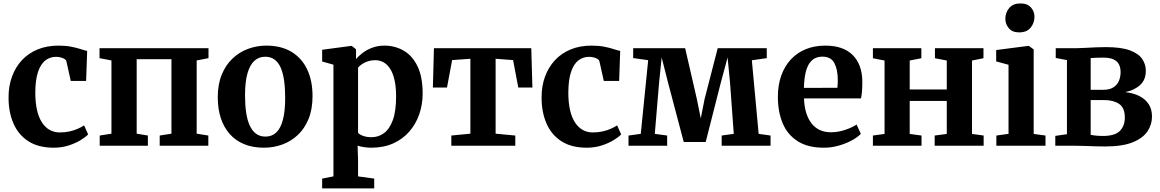

<svg xmlns="http://www.w3.org/2000/svg" viewBox="-20 -826 6576 1088"><path d="M285 11Q197 11 140.2 -26Q83.5 -63 56 -127Q28.5 -191 28.5 -272Q28 -337 47.8 -391.2Q67.5 -445.5 104.2 -485Q141 -524.5 193.5 -546Q246 -567.5 311.5 -567.5Q353.5 -567.5 384.2 -561.2Q415 -555 437 -547.8Q459 -540.5 474 -537.5L468 -367.5H381L356.5 -477.5Q354.5 -486.5 345 -492.2Q335.5 -498 322.5 -501Q309.5 -504 298 -504Q263 -504 236.8 -483.5Q210.5 -463 195.5 -418.8Q180.5 -374.5 180 -301.5Q180 -245 189.8 -202.5Q199.5 -160 218 -131.8Q236.5 -103.5 262 -89.5Q287.5 -75.5 318.5 -75.5Q348.5 -75.5 374 -81.2Q399.5 -87 420.5 -96.2Q441.5 -105.5 456.5 -115.5L479.5 -64.5Q465.5 -49.5 437 -32Q408.5 -14.5 369.5 -1.8Q330.5 11 285 11Z M545 0V-58L611.5 -68.5V-483.5L544 -496.5V-553H1161.5V-496.5L1094.5 -483.5V-68.5L1160.5 -58V0H885V-58L951.5 -68.5V-490.5H754.5V-68.5L818 -58V0Z M1214 -275Q1214 -348 1236.5 -403Q1259 -458 1297.8 -494.5Q1336.5 -531 1385.8 -549.2Q1435 -567.5 1489 -567.5Q1573.5 -567.5 1631.8 -532.2Q1690 -497 1720.5 -433Q1751 -369 1751 -281.5Q1751 -207 1728.5 -152Q1706 -97 1667.2 -60.8Q1628.5 -24.5 1579 -6.8Q1529.5 11 1475.5 11Q1412.5 11 1363.8 -9Q1315 -29 1281.8 -66.5Q1248.5 -104 1231.2 -156.8Q1214 -209.5 1214 -275ZM1484.5 -52Q1521 -52 1545.8 -75.5Q1570.5 -99 1583.2 -147.5Q1596 -196 1596 -271Q1596 -325.5 1590 -368.8Q1584 -412 1570.8 -442.2Q1557.5 -472.5 1535.8 -488.5Q1514 -504.5 1483 -504.5Q1446.5 -504.5 1421 -481Q1395.5 -457.5 1382 -409.2Q1368.5 -361 1368.5 -285.5Q1368.5 -231 1375 -187.5Q1381.5 -144 1395.5 -114Q1409.5 -84 1431.2 -68Q1453 -52 1484.5 -52Z M1805.5 241.5V186L1869.5 173.5V-459.5L1805.5 -477.5V-544L1970.5 -566H1973L1997.5 -546.5V-490.5Q2011.5 -508.5 2035 -526.2Q2058.5 -544 2090 -555.8Q2121.5 -567.5 2158.5 -567.5Q2217 -567.5 2266.2 -539.8Q2315.5 -512 2345.2 -452Q2375 -392 2375 -295.5Q2375 -234 2355.8 -178.5Q2336.5 -123 2299.2 -80.2Q2262 -37.5 2207.8 -13.2Q2153.5 11 2083 11Q2062.5 11 2041 7.5Q2019.5 4 2006.5 -0.5L2009 81V173.5L2100.5 186V241.5ZM2085.5 -48.5Q2124 -48.5 2155.5 -71.2Q2187 -94 2205.8 -144.8Q2224.5 -195.5 2224.5 -279.5Q2224.5 -334 2215.5 -373.2Q2206.5 -412.5 2190.2 -437.2Q2174 -462 2152.5 -473.5Q2131 -485 2106 -485Q2084 -485 2065 -478.8Q2046 -472.5 2031.8 -462.8Q2017.5 -453 2009 -443V-73.5Q2016.5 -64 2037.2 -56.2Q2058 -48.5 2085.5 -48.5Z M2537.5 0V-58L2645.5 -68.5V-493L2542 -485.5L2513 -330H2433L2439 -553H2990.5L2997 -330H2917L2887.5 -485.5L2788.5 -493V-68.5L2900 -58V0Z M3305.5 11Q3217.5 11 3160.8 -26Q3104 -63 3076.5 -127Q3049 -191 3049 -272Q3048.5 -337 3068.2 -391.2Q3088 -445.5 3124.8 -485Q3161.5 -524.5 3214 -546Q3266.5 -567.5 3332 -567.5Q3374 -567.5 3404.8 -561.2Q3435.5 -555 3457.5 -547.8Q3479.5 -540.5 3494.5 -537.5L3488.5 -367.5H3401.5L3377 -477.5Q3375 -486.5 3365.5 -492.2Q3356 -498 3343 -501Q3330 -504 3318.5 -504Q3283.5 -504 3257.2 -483.5Q3231 -463 3216 -418.8Q3201 -374.5 3200.5 -301.5Q3200.5 -245 3210.2 -202.5Q3220 -160 3238.5 -131.8Q3257 -103.5 3282.5 -89.5Q3308 -75.5 3339 -75.5Q3369 -75.5 3394.5 -81.2Q3420 -87 3441 -96.2Q3462 -105.5 3477 -115.5L3500 -64.5Q3486 -49.5 3457.5 -32Q3429 -14.5 3390 -1.8Q3351 11 3305.5 11Z M3541.5 0V-58L3611 -67.5L3653 -485L3568 -497V-553H3862.5L3929 -264L3951 -155L3972.5 -264L4047 -553H4325V-496.5L4240.5 -484.5L4279 -67.5L4346.5 -58V0H4069.5V-58L4138 -67.5L4117 -356L4103 -500L4064.5 -357.5L3979 -21.5H3854.5L3765 -360L3729.5 -500L3715 -359.5L3690.5 -67.5L3760.5 -58V0Z M4648.5 11Q4558 11 4500.2 -25.8Q4442.5 -62.5 4415.2 -127.5Q4388 -192.5 4388 -277Q4388 -345 4407.5 -398.8Q4427 -452.5 4462.5 -490.2Q4498 -528 4547.2 -547.8Q4596.5 -567.5 4656.5 -567.5Q4757.5 -567.5 4811 -515Q4864.5 -462.5 4866.5 -367Q4866.5 -334 4864.8 -310.2Q4863 -286.5 4859 -268.5H4536Q4537.5 -223.5 4548.2 -188Q4559 -152.5 4578.2 -127.5Q4597.5 -102.5 4625 -89.5Q4652.5 -76.5 4689 -76.5Q4729.5 -76.5 4770.5 -90.5Q4811.5 -104.5 4834 -120.5L4858 -67.5Q4842 -50 4809.8 -32Q4777.5 -14 4735.5 -1.5Q4693.5 11 4648.5 11ZM4535.5 -328 4725 -328.5Q4726 -338.5 4726.8 -349.8Q4727.5 -361 4727.5 -371.5Q4727.5 -431.5 4708.2 -468.2Q4689 -505 4640.5 -505Q4618.5 -505 4600.2 -496.8Q4582 -488.5 4567.8 -468.8Q4553.5 -449 4545.2 -414.8Q4537 -380.5 4535.5 -328Z M4926.5 0V-58L4992.5 -67V-483L4926.5 -496V-553H5201V-496L5135 -483V-319H5345V-483L5278 -496V-553H5553V-496L5488 -483V-67L5554 -58V0H5276.5V-58L5345 -67V-254H5135V-67L5202 -58V0Z M5626 0V-58L5695 -67.5V-459L5625 -478V-542.5L5807.5 -566H5810L5837.5 -546V-67L5904.5 -58V0ZM5754.5 -642.5Q5716.5 -642.5 5696.8 -666Q5677 -689.5 5677 -719Q5677 -754.5 5698.8 -780.5Q5720.5 -806.5 5763 -806.5H5764Q5802 -806.5 5822 -783.8Q5842 -761 5842 -731.5Q5842 -696 5820.2 -669.2Q5798.5 -642.5 5755.5 -642.5Z M6242.5 4Q6216.5 4 6186 3Q6155.5 2 6127.2 1Q6099 0 6078.5 0H5960V-56L6026 -65.5V-485.5L5962.5 -497.5V-553H6084Q6102 -553 6130.5 -554.8Q6159 -556.5 6190.2 -557.8Q6221.5 -559 6246.5 -559Q6334 -559 6383.2 -540.5Q6432.5 -522 6452.8 -491.5Q6473 -461 6473 -425Q6473 -373.5 6440.5 -344Q6408 -314.5 6356 -304Q6401.5 -299 6435.8 -282Q6470 -265 6489 -236Q6508 -207 6508 -165.5Q6508 -120 6482.2 -81.5Q6456.5 -43 6398.2 -19.5Q6340 4 6242.5 4ZM6228.5 -55.5Q6298 -55.5 6326 -84.2Q6354 -113 6354 -159.5Q6354 -215.5 6321.5 -237.2Q6289 -259 6237 -259H6160.5V-62Q6167 -60.5 6177.8 -59Q6188.5 -57.5 6201.8 -56.5Q6215 -55.5 6228.5 -55.5ZM6160.5 -317H6230Q6267.5 -317 6289.2 -331Q6311 -345 6320.5 -367.8Q6330 -390.5 6330 -417.5Q6330 -442 6321 -460.5Q6312 -479 6290.5 -489.2Q6269 -499.5 6230.5 -499.5Q6212 -499.5 6194.2 -498.8Q6176.5 -498 6160.5 -497Z"/></svg>

Font: Merriweather 24pt
Style: Bold
Weight: 700
Designer: Eben Sorkin
Foundry: Eben Sorkin
Version: Version 2.100